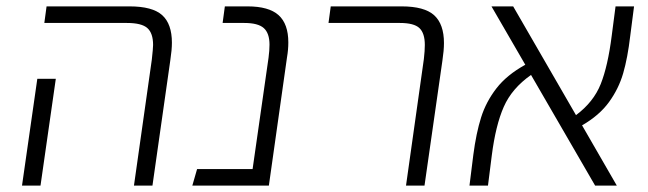

<svg xmlns="http://www.w3.org/2000/svg" viewBox="-20 -582 2031 602"><path d="M456 -395Q460 -431 460 -441Q460 -478 442 -494Q424 -510 378 -510H119L126 -562H386Q458 -562 488.5 -534.5Q519 -507 519 -448Q519 -426 514 -393L458 0H400ZM97 -335H155L107 0H49Z M884 -449Q884 -426 880 -403L823 0H583L598 -52H772L822 -401Q825 -424 825 -442Q825 -478 807 -494Q789 -510 746 -510H678L685 -562H756Q823 -562 853.5 -534.5Q884 -507 884 -449Z M1309 -397Q1312 -423 1312 -441Q1312 -478 1295 -494Q1278 -510 1234 -510H1010L1017 -562H1239Q1311 -562 1341.5 -534Q1372 -506 1372 -447Q1372 -424 1367 -391L1311 0H1253Z M1805 -189 1914 0H1846L1645 -347Q1585 -305 1559.5 -247Q1534 -189 1522 -95L1510 0H1452L1464 -96Q1473 -165 1488.5 -214Q1504 -263 1536.5 -305Q1569 -347 1627 -379L1521 -562H1589L1786 -221Q1841 -262 1863.5 -318.5Q1886 -375 1898 -470L1910 -562H1968L1956 -469Q1948 -401 1934 -352.5Q1920 -304 1889.5 -262Q1859 -220 1805 -189Z"/></svg>

Font: FiraGO Light
Style: Italic
Weight: 300
Italic angle: -8°
Designer: bBox Type GmbH
Foundry: bBox Type GmbH
Version: Version 1.001